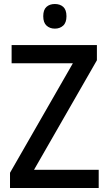

<svg xmlns="http://www.w3.org/2000/svg" viewBox="-20 -939 541 959"><path d="M473 0H30V-76L344 -623H38V-714H464V-638L150 -91H473ZM254 -919Q280 -919 296 -904.5Q312 -890 312 -858Q312 -826 295.5 -811Q279 -796 254 -796Q229 -796 212.5 -811Q196 -826 196 -858Q196 -890 212 -904.5Q228 -919 254 -919Z"/></svg>

Font: Noto Sans Sinhala UI SemiCondensed Medium
Style: Regular
Weight: 500
Width: 4
Designer: Jelle Bosma - Monotype Design Team
Foundry: Monotype Imaging Inc.
Version: Version 2.006; ttfautohint (v1.8.4.7-5d5b)